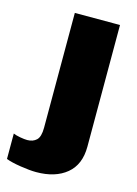

<svg xmlns="http://www.w3.org/2000/svg" viewBox="-176 -570 584 817"><g transform="rotate(15 115.5 -161.5)"><path d="M249 26Q249 105 199.5 146Q150 187 66 187Q38 187 -3.5 180.5Q-45 174 -68 165V53Q-57 58 -37.5 61.5Q-18 65 -6 65Q19 65 34.5 50.5Q50 36 50 -4V-510H249Z"/></g></svg>

Font: Chivo Black
Style: Regular
Weight: 900
Designer: Hector Gatti
Foundry: Omnibus-Type
Version: Version 1.007